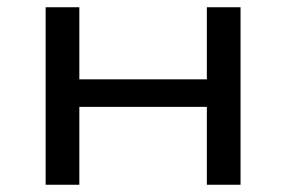

<svg xmlns="http://www.w3.org/2000/svg" viewBox="-20 -510 790 530"><path d="M106 0V-490H199V-291H551V-490H644V0H551V-215H199V0Z"/></svg>

Font: Nunito Sans 10pt Expanded
Style: Regular
Weight: 400
Width: 7
Designer: Vernon Adams
Foundry: Vernon Adams
Version: Version 3.101;gftools[0.9.27]